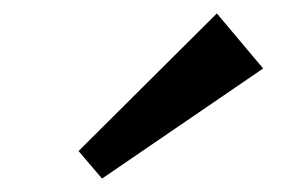

<svg xmlns="http://www.w3.org/2000/svg" viewBox="-20 -794 437 286"><path d="M132 -528 97 -569 303 -774 372 -692Z"/></svg>

Font: Zen Kaku Gothic New
Style: Bold
Weight: 700
Designer: Yoshimichi Ohira
Foundry: Positype
Version: Version 1.002